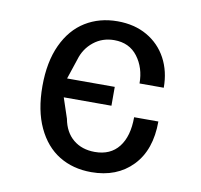

<svg xmlns="http://www.w3.org/2000/svg" viewBox="-67 -621 734 702"><g transform="rotate(10 300.0 -270.0)"><path d="M169 -242H346V-312H148V-242H169V-312L194 -387Q206 -428 238.5 -454Q271 -480 315 -480Q371 -480 402 -439Q433 -398 433 -340H523Q523 -401 497.5 -448.5Q472 -496 425 -523Q378 -550 315 -550Q248 -550 196 -518Q144 -486 114.5 -422.5Q85 -359 85 -269Q85 -179 114.5 -116Q144 -53 195.5 -21.5Q247 10 315 10Q410 10 467.5 -49.5Q525 -109 525 -215H435Q435 -144 404 -104.5Q373 -65 315 -65Q267 -65 235 -91.5Q203 -118 194 -167Z"/></g></svg>

Font: Sligoil Micro
Style: Regular
Weight: 400
Designer: Ariel Martín Pérez
Foundry: Igor Stepanchenko
Version: Version 1.001